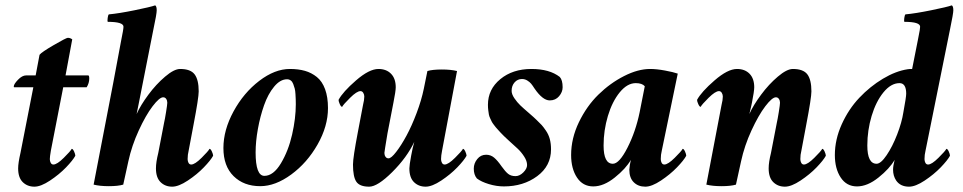

<svg xmlns="http://www.w3.org/2000/svg" viewBox="-20 -700 3651 728"><path d="M115.2 -414.1 129.9 -492.2Q137.2 -502 184.1 -529.3Q231 -556.6 237.3 -556.6Q246.1 -556.6 253.9 -550.8L228.5 -414.1H314.5Q318.4 -414.1 318.4 -402.3Q318.4 -384.8 308.6 -369.1H219.7L172.9 -128.9Q168.9 -105.5 168.9 -96.7Q168.9 -88.9 172.4 -82.5Q175.8 -76.2 182.6 -76.2Q196.3 -76.2 221.9 -101.6Q247.6 -127 252 -135.7Q256.3 -135.7 261 -125.5Q265.6 -115.2 265.6 -109.4Q256.3 -92.3 230.5 -65.4Q204.6 -38.6 169.7 -15.4Q134.8 7.8 110.4 7.8Q84 7.8 66.4 -9.3Q48.8 -26.4 48.8 -61.5Q48.8 -82 57.6 -120.1L106.4 -369.1H34.2Q32.2 -369.1 32.2 -372.1Q32.2 -380.9 48.1 -397.5Q64 -414.1 79.1 -414.1Z M561.5 -587.9Q507.8 -315.4 505.9 -306.6L498 -267.6Q513.2 -301.3 542.5 -340.8Q571.8 -380.4 606 -409.4Q640.1 -438.5 663.1 -438.5Q702.6 -438.5 718 -418Q733.4 -397.5 733.4 -353.5Q733.4 -329.1 713.9 -227.5L695.3 -128.9Q691.4 -113.3 691.4 -96.7Q691.4 -88.9 694.8 -82.5Q698.2 -76.2 705.1 -76.2Q718.8 -76.2 744.4 -101.6Q770 -127 774.4 -135.7Q778.8 -135.7 783.4 -125.5Q788.1 -115.2 788.1 -109.4Q778.8 -92.3 752.9 -65.4Q727.1 -38.6 692.1 -15.4Q657.2 7.8 632.8 7.8Q606.4 7.8 588.9 -9.3Q571.3 -26.4 571.3 -61.5Q571.3 -85 580.1 -120.1L602.5 -236.3Q605 -246.1 609.6 -274.9Q614.3 -303.7 614.3 -310.5Q614.3 -318.8 610.1 -325Q606 -331.1 598.6 -331.1Q584.5 -331.1 558.6 -297.1Q532.7 -263.2 506.1 -205.3Q479.5 -147.5 466.8 -88.9L447.3 0Q427.7 5.9 392.6 5.9Q358.4 5.9 335 0Q431.2 -496.6 439.5 -546.9Q448.2 -588.9 448.2 -598.6Q448.2 -617.2 388.7 -617.2Q386.7 -620.1 388.2 -631.3Q389.6 -642.6 392.6 -645.5Q430.2 -648.9 490.2 -661.1Q550.3 -673.3 568.4 -679.7Q574.2 -676.3 574.2 -661.1Q574.2 -647 561.5 -587.9Z M1068.4 -399.4Q1042.5 -399.4 1019.3 -371.3Q996.1 -343.3 981.2 -300.8Q966.3 -258.3 957.8 -210.9Q949.2 -163.6 949.2 -122.1Q949.2 -33.2 982.4 -33.2Q1016.6 -33.2 1045.2 -80.8Q1073.7 -128.4 1087.6 -189.9Q1101.6 -251.5 1101.6 -304.7Q1101.6 -316.4 1101.3 -323.2Q1101.1 -330.1 1100.3 -343.3Q1099.6 -356.4 1097.4 -364.5Q1095.2 -372.6 1091.8 -381.6Q1088.4 -390.6 1082.3 -395Q1076.2 -399.4 1068.4 -399.4ZM1079.1 -438.5Q1111.3 -438.5 1136.2 -431.4Q1161.1 -424.3 1181.4 -408Q1201.7 -391.6 1212.6 -361.8Q1223.6 -332 1223.6 -290Q1223.6 -221.7 1184.1 -152.1Q1144.5 -82.5 1084.2 -38.3Q1023.9 5.9 966.8 5.9Q904.3 5.9 865.7 -32.2Q827.1 -70.3 827.1 -138.7Q827.1 -207 865.5 -277.6Q903.8 -348.1 962.9 -393.3Q1022 -438.5 1079.1 -438.5Z M1539.1 -110.4Q1544.4 -139.6 1550.8 -162.1Q1522.9 -103 1467.3 -47.6Q1411.6 7.8 1379.9 7.8Q1343.8 7.8 1331.1 -11Q1318.4 -29.8 1318.4 -76.2Q1318.4 -102.5 1336.9 -199.2Q1355 -292 1356.4 -301.8Q1361.3 -321.3 1361.3 -334Q1361.3 -341.3 1357.4 -347.9Q1353.5 -354.5 1346.7 -354.5Q1333 -354.5 1307.4 -329.1Q1281.7 -303.7 1277.3 -294.9Q1272.9 -294.9 1268.3 -305.2Q1263.7 -315.4 1263.7 -321.3Q1279.8 -351.6 1329.8 -395Q1379.9 -438.5 1415 -438.5Q1444.8 -438.5 1462.6 -420.4Q1480.5 -402.3 1480.5 -369.1Q1480.5 -354.5 1471.7 -310.5L1449.2 -194.3Q1437.5 -124 1437.5 -120.1Q1437.5 -111.8 1441.7 -105.7Q1445.8 -99.6 1453.1 -99.6Q1463.4 -99.6 1482.4 -124.3Q1501.5 -148.9 1521.5 -186Q1541.5 -223.1 1559.8 -271.7Q1578.1 -320.3 1586.9 -363.3L1600.6 -430.7Q1620.1 -436.5 1655.3 -436.5Q1689.5 -436.5 1712.9 -430.7L1656.2 -128.9Q1652.3 -109.4 1652.3 -96.7Q1652.3 -88.9 1655.8 -82.5Q1659.2 -76.2 1666 -76.2Q1679.7 -76.2 1705.3 -101.6Q1731 -127 1735.4 -135.7Q1739.7 -135.7 1744.4 -125.5Q1749 -115.2 1749 -109.4Q1739.7 -92.3 1713.9 -65.4Q1688 -38.6 1653.1 -15.4Q1618.2 7.8 1593.8 7.8Q1567.4 7.8 1549.8 -9.3Q1532.2 -26.4 1532.2 -61.5Q1532.2 -72.8 1539.1 -110.4Z M1995.1 -438.5Q2063.5 -438.5 2102.5 -408.2Q2113.3 -396.5 2113.3 -369.1Q2113.3 -351.1 2099.9 -335.2Q2086.4 -319.3 2064.5 -319.3Q2037.6 -319.3 2006.8 -364.3Q1999 -376.5 1993.7 -382.8Q1988.3 -389.2 1979.2 -394.8Q1970.2 -400.4 1959 -400.4Q1942.4 -400.4 1931.2 -387.7Q1919.9 -375 1919.9 -355.5Q1919.9 -342.8 1930.4 -327.4Q1940.9 -312 1952.9 -300.5Q1964.8 -289.1 1985.4 -271.5Q2005.9 -253.9 2014.6 -245.1Q2027.8 -232.4 2033.9 -225.8Q2040 -219.2 2050 -204.6Q2060.1 -189.9 2064.7 -172.6Q2069.3 -155.3 2069.3 -133.8Q2069.3 -70.8 2016.8 -32Q1964.4 6.8 1890.6 6.8Q1862.3 6.8 1833.5 -2Q1804.7 -10.7 1788.1 -23.4Q1776.4 -37.6 1776.4 -60.5Q1776.4 -80.6 1789.6 -96.9Q1802.7 -113.3 1823.2 -113.3Q1840.3 -113.3 1853.3 -102.5Q1866.2 -91.8 1881.8 -69.3Q1896 -49.3 1906.7 -40.8Q1917.5 -32.2 1934.6 -32.2Q1950.2 -32.2 1964.4 -46.4Q1978.5 -60.5 1978.5 -74.2Q1978.5 -89.4 1967.5 -106.4Q1956.5 -123.5 1942.9 -136.2Q1929.2 -148.9 1908.9 -167.2Q1888.7 -185.5 1877.9 -197.3Q1876.5 -199.2 1869.1 -207Q1861.8 -214.8 1859.9 -217.3Q1857.9 -219.7 1852.3 -227.1Q1846.7 -234.4 1844.7 -238.5Q1842.8 -242.7 1838.9 -250.7Q1835 -258.8 1833.7 -265.6Q1832.5 -272.5 1831.3 -282.2Q1830.1 -292 1830.1 -302.7Q1830.1 -361.3 1877 -399.9Q1923.8 -438.5 1995.1 -438.5Z M2445.3 -438.5Q2469.7 -438.5 2501.2 -432.6Q2532.7 -426.8 2549.8 -420.9L2489.3 -128.9Q2485.4 -113.3 2485.4 -96.7Q2485.4 -88.9 2488.8 -82.5Q2492.2 -76.2 2499 -76.2Q2512.7 -76.2 2538.3 -101.6Q2564 -127 2568.4 -135.7Q2572.8 -135.7 2577.4 -125.5Q2582 -115.2 2582 -109.4Q2572.8 -92.3 2546.9 -65.4Q2521 -38.6 2486.1 -15.4Q2451.2 7.8 2426.8 7.8Q2399.9 7.8 2383.1 -8.8Q2366.2 -25.4 2366.2 -56.6Q2366.2 -61.5 2368.2 -75.2Q2369.1 -81.1 2372.1 -93.8Q2353 -60.5 2311 -26.9Q2269 6.8 2229.5 6.8Q2189.9 6.8 2167.7 -26.9Q2145.5 -60.5 2145.5 -112.3Q2145.5 -175.3 2175 -236.6Q2204.6 -297.9 2249 -341.3Q2293.5 -384.8 2346.2 -411.6Q2398.9 -438.5 2445.3 -438.5ZM2390.6 -384.8Q2358.4 -384.8 2329.8 -349.9Q2301.3 -314.9 2284.9 -260.3Q2268.6 -205.6 2268.6 -148.4Q2268.6 -79.1 2303.7 -79.1Q2328.1 -79.1 2359.1 -139.9Q2390.1 -200.7 2405.3 -274.4L2424.8 -373Q2414.6 -384.8 2390.6 -384.8Z M2831.1 -310.5Q2830.1 -305.2 2827.6 -294.4Q2825.2 -283.7 2823.2 -275.4Q2821.3 -267.1 2821.3 -267.6Q2836.4 -301.3 2865.7 -340.8Q2895 -380.4 2929.2 -409.4Q2963.4 -438.5 2986.3 -438.5Q3025.9 -438.5 3041.3 -418Q3056.6 -397.5 3056.6 -353.5Q3056.6 -329.1 3037.1 -227.5L3018.6 -128.9Q3014.6 -113.3 3014.6 -96.7Q3014.6 -88.9 3018.1 -82.5Q3021.5 -76.2 3028.3 -76.2Q3042 -76.2 3067.6 -101.6Q3093.3 -127 3097.7 -135.7Q3102.1 -135.7 3106.7 -125.5Q3111.3 -115.2 3111.3 -109.4Q3102.1 -92.3 3076.2 -65.4Q3050.3 -38.6 3015.4 -15.4Q2980.5 7.8 2956.1 7.8Q2929.7 7.8 2912.1 -9.3Q2894.5 -26.4 2894.5 -61.5Q2894.5 -85 2903.3 -120.1L2925.8 -236.3Q2928.2 -246.1 2932.9 -274.9Q2937.5 -303.7 2937.5 -310.5Q2937.5 -318.8 2933.3 -325Q2929.2 -331.1 2921.9 -331.1Q2907.7 -331.1 2881.8 -297.1Q2856 -263.2 2829.3 -205.3Q2802.7 -147.5 2790 -88.9L2770.5 0Q2751 5.9 2715.8 5.9Q2681.6 5.9 2658.2 0L2715.8 -301.8Q2720.7 -321.3 2720.7 -334Q2720.7 -341.3 2716.8 -347.9Q2712.9 -354.5 2706.1 -354.5Q2692.4 -354.5 2666.7 -329.1Q2641.1 -303.7 2636.7 -294.9Q2632.3 -294.9 2627.7 -305.2Q2623 -315.4 2623 -321.3Q2639.2 -351.6 2689.2 -395Q2739.3 -438.5 2774.4 -438.5Q2804.2 -438.5 2822 -420.4Q2839.8 -402.3 2839.8 -369.1Q2839.8 -354.5 2831.1 -310.5Z M3416 -344.7Q3416 -384.8 3390.6 -384.8Q3358.4 -384.8 3329.8 -349.9Q3301.3 -314.9 3284.9 -260.3Q3268.6 -205.6 3268.6 -148.4Q3268.6 -79.1 3303.7 -79.1Q3319.8 -79.1 3341.8 -111.6Q3363.8 -144 3381.6 -189.9Q3399.4 -235.8 3405.3 -274.4Q3416 -332 3416 -344.7ZM3460 -546.9Q3460.9 -552.7 3463.4 -564.7Q3465.8 -576.7 3467.3 -585.2Q3468.8 -593.8 3468.8 -598.6Q3468.8 -617.2 3409.2 -617.2Q3407.2 -620.1 3408.7 -631.3Q3410.2 -642.6 3413.1 -645.5Q3450.7 -648.9 3510.7 -661.1Q3570.8 -673.3 3588.9 -679.7Q3594.7 -676.3 3594.7 -661.1Q3594.7 -648.9 3582 -587.9L3489.3 -128.9Q3485.4 -113.3 3485.4 -96.7Q3485.4 -88.9 3488.8 -82.5Q3492.2 -76.2 3499 -76.2Q3512.7 -76.2 3538.3 -101.6Q3564 -127 3568.4 -135.7Q3572.8 -135.7 3577.4 -125.5Q3582 -115.2 3582 -109.4Q3572.8 -92.3 3546.9 -65.4Q3521 -38.6 3486.1 -15.4Q3451.2 7.8 3426.8 7.8Q3394 7.8 3377.9 -15.6Q3366.2 -33.2 3366.2 -56.6Q3366.2 -70.3 3372.1 -93.8Q3353 -60.5 3311 -26.9Q3269 6.8 3229.5 6.8Q3189.9 6.8 3167.7 -26.9Q3145.5 -60.5 3145.5 -112.3Q3145.5 -170.9 3171.6 -228.8Q3197.8 -286.6 3238.3 -329.3Q3278.8 -372.1 3327.6 -401.4Q3376.5 -430.7 3421.9 -437.5Q3427.7 -438.5 3438.5 -438.5Z"/></svg>

Font: Crimson
Style: BoldItalic
Weight: 700
Italic angle: -11°
Version: Version 0.8